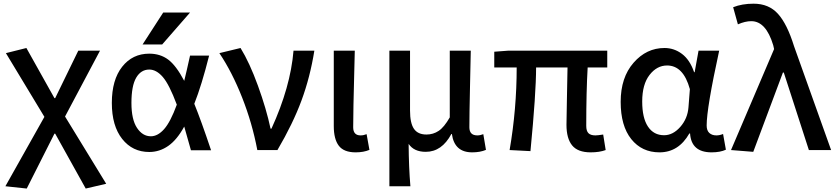

<svg xmlns="http://www.w3.org/2000/svg" viewBox="-20 -830 4622 1062"><path d="M127.9 212.9 9.8 200.2 225.6 -183.6 12.7 -536.1 126 -564.5 281.2 -287.1H285.2L413.1 -549.8H533.2L339.8 -185.5L567.4 186.5L454.1 212.9L285.2 -90.8H281.2Z M958 -251Q916 -363.3 880.4 -404.3Q844.7 -445.3 805.7 -445.3Q759.8 -445.3 733.4 -400.4Q707 -355.5 707 -260.7Q707 -168.9 737.8 -122.6Q768.6 -76.2 814.5 -76.2Q852.5 -76.2 887.7 -115.7Q922.9 -155.3 958 -251ZM1054.7 -255.9Q1091.8 -165 1147.5 1H1036.1Q1013.7 -80.1 999 -129.9Q959 -56.6 910.6 -22.9Q862.3 10.7 805.7 10.7Q712.9 10.7 655.8 -61.5Q598.6 -133.8 598.6 -260.7Q598.6 -388.7 655.8 -460.9Q712.9 -533.2 805.7 -533.2Q866.2 -533.2 910.2 -500.5Q954.1 -467.8 999 -382.8Q1012.7 -438.5 1031.2 -522.5H1136.7Q1095.7 -359.4 1054.7 -255.9ZM882.8 -760.7H1031.2L877 -584H768.6Z M1514.6 0H1403.3Q1375 -149.4 1319.3 -290.5Q1263.7 -431.6 1193.4 -536.1L1310.5 -564.5Q1360.4 -483.4 1406.7 -356Q1453.1 -228.5 1476.6 -118.2H1481.4Q1586.9 -348.6 1603.5 -549.8H1718.8Q1695.3 -403.3 1647.9 -274.9Q1600.6 -146.5 1514.6 0Z M1947.3 12.7Q1881.8 12.7 1854 -23.9Q1826.2 -60.5 1826.2 -132.8V-549.8H1942.4Q1941.4 -502 1939 -411.1Q1936.5 -320.3 1935.1 -250Q1933.6 -179.7 1933.6 -126Q1933.6 -81.1 1974.6 -81.1Q1991.2 -81.1 2007.8 -87.9L2023.4 -1Q1991.2 12.7 1947.3 12.7Z M2133.8 200.2V-549.8H2248V-217.8Q2248 -149.4 2269.5 -117.7Q2291 -85.9 2338.9 -85.9Q2376 -85.9 2406.2 -106Q2436.5 -126 2467.8 -180.7V-549.8H2584Q2583 -497.1 2579.6 -345.2Q2576.2 -193.4 2576.2 -126Q2576.2 -81.1 2620.1 -81.1Q2636.7 -81.1 2653.3 -87.9L2668 -1Q2635.7 12.7 2591.8 12.7Q2493.2 12.7 2479.5 -88.9H2476.6Q2423.8 9.8 2335 9.8Q2269.5 9.8 2240.2 -34.2Q2241.2 97.7 2250 200.2Z M3247.1 12.7Q3175.8 12.7 3144.5 -25.9Q3113.3 -64.5 3113.3 -139.6Q3113.3 -162.1 3115.7 -279.8Q3118.2 -397.5 3119.1 -457H2945.3Q2945.3 -315.4 2914.1 5.9L2798.8 0Q2837.9 -227.5 2837.9 -457H2713.9V-543.9L2792 -549.8H3338.9V-457H3230.5Q3222.7 -324.2 3222.7 -133.8Q3222.7 -105.5 3234.9 -93.3Q3247.1 -81.1 3273.4 -81.1Q3285.2 -81.1 3316.4 -85.9L3330.1 0Q3295.9 12.7 3247.1 12.7Z M3627.9 12.7Q3530.3 12.7 3471.7 -60.5Q3413.1 -133.8 3413.1 -266.6Q3413.1 -401.4 3484.4 -482.9Q3555.7 -564.5 3655.3 -564.5Q3709 -564.5 3752.4 -531.7Q3795.9 -499 3819.3 -430.7H3822.3L3843.8 -549.8H3958Q3888.7 -232.4 3888.7 -135.7Q3888.7 -108.4 3903.3 -94.7Q3918 -81.1 3942.4 -81.1Q3960.9 -81.1 3979.5 -88.9L3995.1 -2Q3963.9 12.7 3916 12.7Q3803.7 12.7 3796.9 -91.8H3793Q3733.4 12.7 3627.9 12.7ZM3653.3 -82Q3702.1 -82 3742.7 -127.9Q3783.2 -173.8 3788.1 -236.3L3795.9 -336.9Q3759.8 -467.8 3669.9 -467.8Q3613.3 -467.8 3572.8 -415.5Q3532.2 -363.3 3532.2 -268.6Q3532.2 -177.7 3564 -129.9Q3595.7 -82 3653.3 -82Z M4146.5 9.8 4023.4 0 4261.7 -558.6 4256.8 -580.1Q4216.8 -712.9 4135.7 -712.9Q4101.6 -712.9 4061.5 -695.3L4035.2 -790Q4084 -809.6 4148.4 -809.6Q4232.4 -809.6 4283.2 -753.4Q4334 -697.3 4372.1 -574.2L4577.1 0H4454.1L4315.4 -428.7H4310.5Z"/></svg>

Font: Gen Shin Gothic Medium
Style: Regular
Weight: 500
Designer: [Source Han Sans]
Ryoko NISHIZUKA  (kana & ideographs); Paul D. Hunt (Latin, Greek & Cyrillic); Wenlong ZHANG  (bopomofo
Version: Version 1.002.20150607